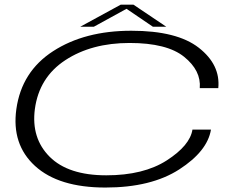

<svg xmlns="http://www.w3.org/2000/svg" viewBox="-20 -816 1067 840"><path d="M441 4.5Q236.5 4.5 133.2 -90Q30 -184.5 51.5 -338.5Q74.5 -503 212.5 -592.2Q350.5 -681.5 554.5 -681.5Q754.5 -681.5 849.8 -607Q945 -532.5 935 -430.5H854Q860.5 -507 785.5 -567.5Q710.5 -628 547 -628Q380.5 -628 265.8 -552.8Q151 -477.5 132.5 -338.5Q116 -211.5 197.2 -130.2Q278.5 -49 445 -49Q608 -49 709.5 -114.2Q811 -179.5 822 -249H903Q887.5 -154.5 764.5 -75Q641.5 4.5 441 4.5ZM331 -699 508 -795.5H564L707.5 -699H649L533.5 -777.5L390.5 -699Z"/></svg>

Font: Anybody UltraExpanded Light
Style: Italic
Weight: 300
Width: 9
Italic angle: -10°
Designer: Tyler Finck
Foundry: Etcetera Type Company
Version: Version 1.010; ttfautohint (v1.8.3) -l 8 -r 50 -G 200 -x 14 